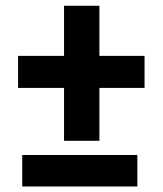

<svg xmlns="http://www.w3.org/2000/svg" viewBox="-20 -660 578 679"><path d="M331.5 -462.4H491.2V-349.1H331.5V-162.1H206.5V-349.1H43.9V-462.4H206.5V-639.6H331.5ZM465.8 -0.5H58.6V-111.8H465.8Z"/></svg>

Font: Roboto Web
Style: Bold
Weight: 700
Designer: Google
Version: Version 1.200310; 2013